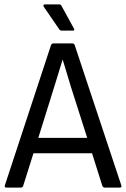

<svg xmlns="http://www.w3.org/2000/svg" viewBox="-20 -852 574 872"><path d="M10 0Q-1 0 2 -10L212 -648Q216 -655 223 -655H308Q316 -655 319 -648L531 -10Q534 0 524 0H456Q449 0 445 -7L398 -156H132L85 -7Q82 0 74 0ZM228 -463 154 -226H376L301 -461Q292 -491 283 -521Q274 -551 265 -580H264ZM260 -713Q253 -713 249 -719L179 -821Q176 -826 177.5 -829Q179 -832 183 -832H250Q256 -832 259 -826L316 -722Q321 -713 311 -713Z"/></svg>

Font: Sofia Sans Semi Condensed
Style: Regular
Weight: 400
Designer: Botio Nikoltchev, Ani Petrova
Foundry: lettersoup
Version: Version 4.100; ttfautohint (v1.8.4.7-5d5b)